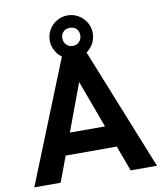

<svg xmlns="http://www.w3.org/2000/svg" viewBox="-93 -938 860 1013"><g transform="rotate(-10 337.0 -431.5)"><path d="M8 0 288.4 -697H385.4L665.2 0H524.2L337.6 -506.2L149.4 0ZM192 -136.4 232.2 -252H441.6L483.8 -136.4ZM338.1 -632.8Q305.4 -632.8 279.4 -648.9Q253.4 -665 238.1 -691.4Q222.8 -717.8 222.8 -748.1Q222.8 -779.6 238 -805.6Q253.3 -831.6 279.8 -847.4Q306.4 -863.2 338 -863.2Q369 -863.2 395.3 -847.7Q421.6 -832.2 437.4 -806.1Q453.2 -780 453.2 -748.2Q453.2 -716.4 437.4 -689.9Q421.6 -663.3 395.7 -648.1Q369.7 -632.8 338.1 -632.8ZM338.3 -699.6Q359.2 -699.6 372.8 -713.8Q386.4 -728 386.4 -749.2Q386.4 -770.2 373.6 -783.3Q360.8 -796.4 338.3 -796.4Q315.8 -796.4 303 -782.7Q290.2 -768.9 290.2 -749.2Q290.2 -728 303.8 -713.8Q317.4 -699.6 338.3 -699.6Z"/></g></svg>

Font: Hanken Grotesk
Style: Regular
Weight: 400
Designer: Alfredo Marco Pradil
Foundry: Hanken Design Co.
Version: Version 3.013